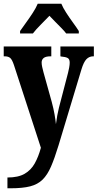

<svg xmlns="http://www.w3.org/2000/svg" viewBox="-22 -786 525 1033"><path d="M18 169Q76 169 110.5 149Q145 129 165 93Q185 57 198 9L53 -436Q43 -466 32.5 -474.5Q22 -483 3 -483H-2V-536H254V-483H251Q224 -483 213 -474Q202 -465 202 -450Q202 -439 205 -425.5Q208 -412 212 -397L256 -239Q266 -202 271.5 -170.5Q277 -139 279 -118Q285 -166 295 -206L344 -394Q347 -405 350 -421.5Q353 -438 353 -449Q353 -468 342 -474Q331 -480 307 -482L303 -483V-536H483V-483H480Q458 -483 443 -467.5Q428 -452 416 -412L293 -4Q272 65 252.5 110Q233 155 207 180.5Q181 206 140.5 216.5Q100 227 35 227H18ZM86 -619Q99 -638 118 -664Q137 -690 154.5 -717Q172 -744 181 -766H308Q317 -744 334.5 -717Q352 -690 371 -664Q390 -638 402 -619V-606H334Q327 -616 310 -633.5Q293 -651 274.5 -669.5Q256 -688 244 -701Q224 -680 197 -653Q170 -626 155 -606H86Z"/></svg>

Font: Noto Serif Khmer ExtraCondensed ExtraBold
Style: Regular
Weight: 800
Width: 2
Designer: Danh Hong and the Monotype Design Team
Foundry: Monotype Imaging Inc.
Version: Version 2.004; ttfautohint (v1.8.4.7-5d5b)